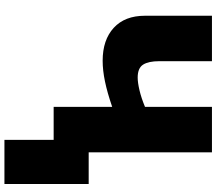

<svg xmlns="http://www.w3.org/2000/svg" viewBox="-75 -679 976 866"><g transform="rotate(90 413.0 -246.0)"><path d="M667 -714V-158H810V222H611V0H462V-264Q398 -242 347.5 -231.5Q297 -221 254 -221Q160 -221 105.5 -271Q51 -321 51 -412V-714H256V-476Q256 -428 271.5 -403.5Q287 -379 330 -379Q352 -379 386.5 -387Q421 -395 462 -412V-714Z"/></g></svg>

Font: Noto Sans Display Black
Style: Regular
Weight: 900
Designer: Monotype Design Team
Foundry: Monotype Imaging Inc.
Version: Version 2.003